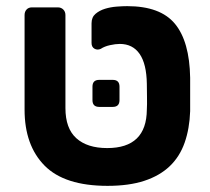

<svg xmlns="http://www.w3.org/2000/svg" viewBox="-20 -595 683 625"><path d="M330 10Q190 10 125 -56Q60 -122 60 -238V-546Q60 -557 66.5 -564Q73 -571 84 -571H168Q179 -571 186 -564Q193 -557 193 -546V-243Q193 -177 228.5 -145Q264 -113 329 -113Q457 -113 458 -238Q459 -254 458.5 -280Q458 -306 458 -322Q457 -387 434.5 -419.5Q412 -452 370 -452Q356 -452 338 -448Q320 -444 308 -436Q297 -431 287.5 -436.5Q278 -442 278 -455V-519Q278 -539 291 -550Q304 -561 322 -566.5Q340 -572 360 -573.5Q380 -575 394 -575Q502 -575 549.5 -517.5Q597 -460 599 -342Q599 -335 599 -319.5Q599 -304 599 -287.5Q599 -271 599 -256Q599 -241 599 -233Q597 -176 581 -130.5Q565 -85 532.5 -54Q500 -23 450 -6.5Q400 10 330 10ZM303 -247Q281 -247 281 -269V-313Q281 -335 303 -335H347Q369 -335 369 -313V-269Q369 -247 347 -247Z"/></svg>

Font: Fz Rubik SemBd
Style: Regular
Weight: 600
Designer: Hubert and Fischer
Foundry: Hubert and Fischer
Version: Vit hóa bi FontZin.com